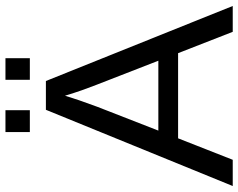

<svg xmlns="http://www.w3.org/2000/svg" viewBox="-105 -772 877 707"><g transform="rotate(-90 333.5 -418.5)"><path d="M177.7 -201.2 98.6 0H2L282.7 -688H388.7L665 0H569.8L491.2 -201.2ZM334.5 -617.7Q326.2 -590.3 314.7 -556.9Q303.2 -523.4 293.5 -498L206.1 -273.9H463.4L375 -501Q368.2 -518.1 356.9 -549.3Q345.7 -580.6 334.5 -617.7ZM472.7 -836.9V-747.1H393.1V-836.9ZM281.2 -836.9V-747.1H200.7V-836.9Z"/></g></svg>

Font: Arimo
Style: Regular
Weight: 400
Designer: Steve Matteson
Foundry: Monotype Imaging Inc.
Version: Version 1.33